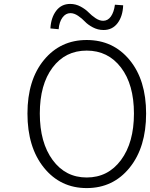

<svg xmlns="http://www.w3.org/2000/svg" viewBox="-20 -946 766 979"><path d="M422 13Q288 13 204 -91Q120 -195 120 -367Q120 -538 204 -640Q288 -742 422 -742Q557 -742 641 -640Q725 -538 725 -367Q725 -195 641 -91Q557 13 422 13ZM422 -41Q531 -41 597 -130Q663 -219 663 -367Q663 -515 597 -601.5Q531 -688 422 -688Q313 -688 248 -601.5Q183 -515 183 -367Q183 -219 248.5 -130Q314 -41 422 -41ZM508 -793Q479 -793 453.5 -806.5Q428 -820 413 -836Q398 -852 378 -865.5Q358 -879 339 -879Q315 -879 298.5 -856.5Q282 -834 279 -797L237 -801Q240 -856 266.5 -891Q293 -926 338 -926Q366 -926 391 -912.5Q416 -899 431.5 -883Q447 -867 467 -853.5Q487 -840 506 -840Q530 -840 545.5 -862Q561 -884 566 -922L608 -919Q606 -863 579.5 -828Q553 -793 508 -793Z"/></svg>

Font: NotoSansHansLight
Style: Regular
Weight: 300
Designer: Ryoko NISHIZUKA  (kana & ideographs); Paul D. Hunt (Latin, Greek & Cyrillic); Wenlong ZHANG  (bopomofo); Sandoll Communi
Foundry: Adobe Systems Incorporated
Version: Version 1.00;December 8, 2021;FontCreator 13.0.0.2675 64-bit